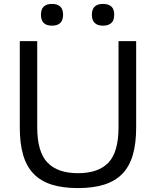

<svg xmlns="http://www.w3.org/2000/svg" viewBox="-20 -950 795 980"><path d="M245 -819Q189 -819 189 -875Q189 -930 245 -930Q302 -930 302 -875Q302 -819 245 -819ZM506 -819Q449 -819 449 -875Q449 -930 506 -930Q533 -930 548 -917Q563 -904 563 -875Q563 -846 548 -832.5Q533 -819 506 -819ZM378 10Q299 10 243 -8Q187 -26 151 -63.5Q115 -101 98 -159.5Q81 -218 81 -299V-740H170V-301Q170 -175 222 -120.5Q274 -66 378 -66Q482 -66 533.5 -120Q585 -174 585 -301V-740H675V-299Q675 -218 658 -159.5Q641 -101 605 -63.5Q569 -26 512.5 -8Q456 10 378 10Z"/></svg>

Font: Encode Sans
Style: Regular
Weight: 400
Designer: Pablo Impallari, Andres Torresi
Foundry: Pablo Impallari, Andres Torresi
Version: Version 1.000; ttfautohint (v1.00) -l 8 -r 50 -G 200 -x 14 -